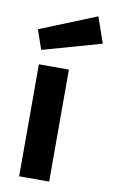

<svg xmlns="http://www.w3.org/2000/svg" viewBox="-86 -798 495 844"><g transform="rotate(10 161.5 -376.5)"><path d="M196 -500V0H62V-500ZM61 -564 323 -638 283 -753 31 -651Z"/></g></svg>

Font: RazerF5
Style: Bold
Weight: 700
Foundry: Razer Inc.
Version: Version 2